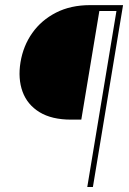

<svg xmlns="http://www.w3.org/2000/svg" viewBox="-20 -748 517 768"><path d="M329.1 0 445.8 -704.1H377.4L305.2 -269.5H264.2Q187 -269.5 138.2 -299.3Q89.4 -329.1 70.3 -381.1Q51.3 -433.1 62 -499Q72.8 -564.5 109.1 -616Q145.5 -667.5 204.1 -697.5Q262.7 -727.5 340.3 -727.5H472.2L351.6 0Z"/></svg>

Font: Inter Display Thin
Style: Italic
Weight: 100
Italic angle: -9.39999°
Designer: Rasmus Andersson
Foundry: rsms
Version: Version 4.000;git-a52131595